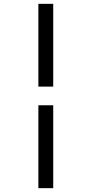

<svg xmlns="http://www.w3.org/2000/svg" viewBox="-20 -889 457 1000"><path d="M179.9 -869H257.2V-437.9H179.9ZM179.9 -340.7H257.2V91H179.9Z"/></svg>

Font: Merriweather 7pt Light
Style: Italic
Weight: 300
Italic angle: -7.8°
Designer: Eben Sorkin
Foundry: Eben Sorkin
Version: Version 2.200;gftools[0.9.31]